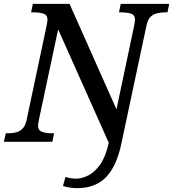

<svg xmlns="http://www.w3.org/2000/svg" viewBox="-41 -734 896 994"><path d="M358 240Q339 240 320 237Q301 234 285 229L298 182Q311 186 325 188.5Q339 191 352 191Q384 191 417.5 173.5Q451 156 479 115.5Q507 75 522 5L260 -582L160 -112Q159 -105 157.5 -96.5Q156 -88 156 -83Q156 -59 176.5 -51.5Q197 -44 228 -44H239L230 0H-21L-11 -44H2Q24 -44 43 -49Q62 -54 76.5 -69Q91 -84 97 -114L199 -595Q201 -607 203 -617Q205 -627 205 -631Q205 -656 185 -663Q165 -670 133 -670H120L129 -714H319L562 -168L652 -594Q654 -604 656 -615.5Q658 -627 658 -631Q658 -656 638 -663Q618 -670 586 -670H575L584 -714H835L826 -670H813Q791 -670 771 -665Q751 -660 737 -645.5Q723 -631 717 -600L588 6Q575 70 553.5 115Q532 160 503.5 187.5Q475 215 438.5 227.5Q402 240 358 240Z"/></svg>

Font: ET Text
Style: Italic
Weight: 470
Italic angle: -12°
Designer: Monotype Design Team
Foundry: Monotype Imaging Inc.
Version: Version 2.009